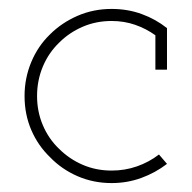

<svg xmlns="http://www.w3.org/2000/svg" viewBox="-20 -403 429 430"><path d="M354 -36 336 -57Q314 -40 287 -30.5Q260 -21 230 -21Q195 -21 165 -34Q135 -47 112 -70Q89 -92 76 -122.5Q63 -153 63 -188Q63 -223 76 -254Q89 -285 113 -308Q135 -330 165 -343Q195 -356 230 -356Q258 -356 282.5 -347.5Q307 -339 328 -324V-247H354V-340Q329 -360 297.5 -371.5Q266 -383 230 -383Q189 -383 153.5 -367.5Q118 -352 92 -326Q65 -300 50 -264Q35 -228 35 -188Q35 -147 50 -112Q65 -77 92 -51Q118 -24 153.5 -8.5Q189 7 230 7Q265 7 296.5 -4.5Q328 -16 354 -36Z"/></svg>

Font: Josefin Slab Thin Light
Style: Regular
Weight: 300
Version: Version 2.000